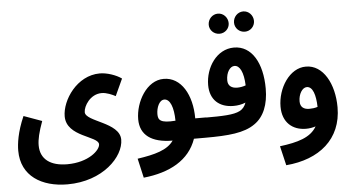

<svg xmlns="http://www.w3.org/2000/svg" viewBox="-62 -911 2301 1255"><g transform="rotate(-5 1088.5 -283.0)"><path d="M30 -17C30 150 164 230 332 230C565 230 707 81 707 -31C707 -145 485 -167 485 -230C485 -269 530 -345 606 -345C638 -345 676 -328 696 -317L747 -428C711 -454 651 -474 605 -474C454 -474 352 -320 352 -214C352 -78 560 -68 560 -13C560 26 481 99 342 99C232 99 166 51 166 -40C166 -79 177 -126 203 -197L84 -240C39 -138 30 -61 30 -17Z M832 230C1004 212 1133 143 1181 5H1257C1306 5 1331 -20 1331 -63C1331 -100 1309 -127 1266 -127H1201C1201 -282 1132 -402 1018 -402C906 -403 829 -267 829 -153C829 -50 903 5 1041 5C1000 64 918 86 803 103ZM957 -176C957 -217 976 -267 1010 -267C1048 -267 1070 -211 1071 -123C970 -115 957 -138 957 -176Z M1408 -664C1444 -664 1473 -693 1473 -728C1473 -765 1444 -796 1408 -796C1371 -796 1342 -765 1342 -728C1342 -693 1371 -664 1408 -664ZM1574 -663C1610 -663 1639 -692 1639 -728C1639 -765 1610 -796 1574 -796C1537 -796 1508 -765 1508 -728C1508 -692 1537 -663 1574 -663ZM1257 5C1407 5 1512 -4 1582 -54C1645 -97 1677 -176 1677 -281C1677 -448 1610 -566 1493 -566C1379 -566 1304 -451 1304 -336C1304 -238 1366 -186 1458 -186C1486 -186 1513 -191 1537 -201C1528 -176 1514 -159 1494 -149C1454 -128 1381 -126 1266 -126ZM1431 -356C1431 -409 1457 -446 1486 -446C1521 -446 1545 -399 1548 -313C1529 -306 1510 -303 1492 -303C1457 -303 1431 -319 1431 -356Z M1767 230C1985 212 2134 91 2134 -118C2134 -272 2064 -401 1951 -401C1843 -402 1763 -275 1763 -154C1763 -51 1828 4 1917 4C1940 4 1961 0 1980 -6C1940 64 1855 88 1737 103ZM1890 -178C1890 -225 1915 -267 1945 -267C1984 -267 2002 -211 2004 -132C1986 -126 1967 -124 1950 -124C1915 -124 1890 -139 1890 -178Z"/></g></svg>

Font: Noto Sans Arabic UI Cn
Style: Bold
Weight: 700
Width: 3
Designer: Monotype Design Team, Nadine Chahine and Nizar Qandah
Foundry: Monotype Imaging Inc.
Version: Version 2.010